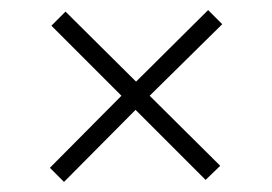

<svg xmlns="http://www.w3.org/2000/svg" viewBox="-20 -481 540 381"><path d="M107 -120 79 -148 221 -291 82 -430 110 -458 250 -319 393 -461 421 -433 277 -291 417 -152 388 -124 249 -263Z"/></svg>

Font: DM Sans 28pt ExtraLight
Style: Regular
Weight: 250
Version: Version 4.004;gftools[0.9.30]